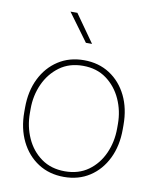

<svg xmlns="http://www.w3.org/2000/svg" viewBox="-85 -814 720 888"><g transform="rotate(10 275.0 -370.0)"><path d="M43.9 -253.9V-274.4Q43.9 -352.1 73.2 -411.4Q102.5 -470.7 154.5 -504.4Q206.5 -538.1 274.9 -538.1Q344.2 -538.1 396.2 -504.4Q448.2 -470.7 477.3 -411.4Q506.3 -352.1 506.3 -274.4V-253.9Q506.3 -176.8 477.3 -117.2Q448.2 -57.6 396.5 -23.9Q344.7 9.8 275.9 9.8Q207 9.8 154.8 -23.9Q102.5 -57.6 73.2 -117.2Q43.9 -176.8 43.9 -253.9ZM70.3 -274.4V-253.9Q70.3 -190.9 94.7 -136.7Q119.1 -82.5 165 -49.6Q210.9 -16.6 275.9 -16.6Q340.3 -16.6 386 -49.6Q431.6 -82.5 455.8 -136.7Q480 -190.9 480 -253.9V-274.4Q480 -336.4 455.6 -390.4Q431.2 -444.3 385.5 -478Q339.8 -511.7 274.9 -511.7Q210.4 -511.7 164.8 -478Q119.1 -444.3 94.7 -390.4Q70.3 -336.4 70.3 -274.4ZM206.1 -748.5 297.9 -618.7H269L173.8 -748.5Z"/></g></svg>

Font: Vazirmatn RD FD Thin
Style: Regular
Weight: 100
Designer: Saber Rastikerdar
Foundry: Saber Rastikerdar
Version: Version 33.003